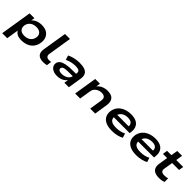

<svg xmlns="http://www.w3.org/2000/svg" viewBox="320 -2200 3876 3876"><g transform="rotate(45 2258.0 -262.5)"><path d="M23 180 131 -494H268L252 -391H239Q259 -428 295 -453.5Q331 -479 376.5 -491.5Q422 -504 470 -504Q563 -504 621.5 -467.5Q680 -431 703 -366.5Q726 -302 709 -218Q693 -143 650 -92.5Q607 -42 541 -16Q475 10 392 10Q316 10 266 -19.5Q216 -49 201 -96L210 -97L166 180ZM374 -97Q425 -97 465 -113Q505 -129 532 -160Q559 -191 569 -235Q584 -308 546 -352.5Q508 -397 426 -397Q376 -397 336 -381.5Q296 -366 269 -335Q242 -304 231 -260Q216 -186 254 -141.5Q292 -97 374 -97Z M1022 10Q918 10 875 -39Q832 -88 846 -180L931 -705H1073L991 -192Q987 -165 995 -145Q1003 -125 1023 -114Q1043 -103 1075 -103Q1089 -103 1105.5 -105Q1122 -107 1132 -109L1118 -2Q1095 4 1071 7Q1047 10 1022 10Z M1417 10Q1345 10 1297.5 -13.5Q1250 -37 1229 -75.5Q1208 -114 1217 -162Q1227 -204 1262.5 -233Q1298 -262 1373 -278Q1448 -294 1574 -294H1677L1665 -213H1561Q1486 -213 1442 -208Q1398 -203 1379 -190Q1360 -177 1355 -155Q1349 -125 1373 -106Q1397 -87 1453 -87Q1500 -87 1541 -102.5Q1582 -118 1610 -146Q1638 -174 1643 -210L1659 -312Q1667 -359 1637 -379.5Q1607 -400 1539 -400Q1482 -400 1423.5 -387Q1365 -374 1311 -347L1281 -442Q1320 -462 1366.5 -476Q1413 -490 1462 -497Q1511 -504 1556 -504Q1644 -504 1700.5 -482.5Q1757 -461 1780.5 -415Q1804 -369 1793 -295L1746 0H1618L1634 -108H1643Q1624 -74 1591 -47Q1558 -20 1514.5 -5Q1471 10 1417 10Z M1925 0 2004 -494H2140L2123 -389H2114Q2157 -447 2218 -475.5Q2279 -504 2354 -504Q2426 -504 2471.5 -479Q2517 -454 2535 -403Q2553 -352 2540 -273L2498 0H2355L2397 -265Q2405 -313 2395 -339.5Q2385 -366 2359.5 -378.5Q2334 -391 2294 -391Q2246 -391 2205.5 -372Q2165 -353 2140 -322Q2115 -291 2109 -253L2068 0Z M2982 10Q2869 10 2797.5 -24.5Q2726 -59 2697 -123Q2668 -187 2684 -271Q2701 -346 2747.5 -397.5Q2794 -449 2866 -476.5Q2938 -504 3028 -504Q3112 -504 3171 -475.5Q3230 -447 3257 -391Q3284 -335 3274 -252L3270 -213H2789L2801 -296H3182L3156 -276Q3163 -322 3149.5 -351.5Q3136 -381 3104.5 -396Q3073 -411 3023 -411Q2968 -411 2925 -393Q2882 -375 2855 -340.5Q2828 -306 2819 -257V-252Q2810 -201 2825 -166Q2840 -131 2882.5 -112.5Q2925 -94 2999 -94Q3059 -94 3112.5 -106.5Q3166 -119 3208 -142L3238 -50Q3193 -22 3124 -6Q3055 10 2982 10Z M3676 10Q3563 10 3491.5 -24.5Q3420 -59 3391 -123Q3362 -187 3378 -271Q3395 -346 3441.5 -397.5Q3488 -449 3560 -476.5Q3632 -504 3722 -504Q3806 -504 3865 -475.5Q3924 -447 3951 -391Q3978 -335 3968 -252L3964 -213H3483L3495 -296H3876L3850 -276Q3857 -322 3843.5 -351.5Q3830 -381 3798.5 -396Q3767 -411 3717 -411Q3662 -411 3619 -393Q3576 -375 3549 -340.5Q3522 -306 3513 -257V-252Q3504 -201 3519 -166Q3534 -131 3576.5 -112.5Q3619 -94 3693 -94Q3753 -94 3806.5 -106.5Q3860 -119 3902 -142L3932 -50Q3887 -22 3818 -6Q3749 10 3676 10Z M4324 10Q4250 10 4202.5 -13.5Q4155 -37 4136.5 -83Q4118 -129 4128 -194L4159 -392H4040L4056 -494H4179L4203 -637H4341L4318 -494H4516L4500 -392H4302L4271 -202Q4262 -148 4286.5 -125.5Q4311 -103 4372 -103Q4396 -103 4419 -106.5Q4442 -110 4463 -117L4465 -16Q4437 -2 4401 4Q4365 10 4324 10Z"/></g></svg>

Font: Nunito Sans 10pt Expanded
Style: Bold Italic
Weight: 700
Width: 7
Italic angle: -9°
Designer: Vernon Adams
Foundry: Vernon Adams
Version: Version 3.101;gftools[0.9.27]